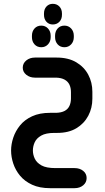

<svg xmlns="http://www.w3.org/2000/svg" viewBox="-20 -695 548 1004"><path d="M210 -624Q210 -647 223 -661Q236 -675 256 -675Q277 -675 290.5 -661Q304 -647 304 -624V-618Q304 -595 290.5 -581Q277 -567 256 -567Q236 -567 223 -581Q210 -595 210 -618ZM196 -448Q174 -448 160.5 -463Q147 -478 147 -501V-508Q147 -531 160.5 -546Q174 -561 196 -561Q217 -561 231 -546Q245 -531 245 -508V-501Q245 -478 231 -463Q217 -448 196 -448ZM317 -448Q295 -448 281.5 -463Q268 -478 268 -501V-508Q268 -531 281.5 -546Q295 -561 317 -561Q338 -561 352 -546Q366 -531 366 -508V-501Q366 -478 352 -463Q338 -448 317 -448ZM270 184H370Q397 184 415 198.5Q433 213 433 236Q433 259 415 274Q397 289 370 289H242Q187 289 148 271Q109 253 85 224Q61 195 49.5 160.5Q38 126 38 92Q38 59 49.5 24.5Q61 -10 85 -39.5Q109 -69 148 -87Q187 -105 242 -105H274Q301 -106 318 -115Q335 -124 343 -141Q351 -158 351 -180V-213Q351 -236 343 -252.5Q335 -269 318 -278.5Q301 -288 274 -289H163Q136 -289 117.5 -304Q99 -319 99 -341Q99 -364 117.5 -379Q136 -394 163 -394H276Q337 -394 378.5 -369.5Q420 -345 441.5 -304.5Q463 -264 463 -215V-179Q463 -130 441.5 -89.5Q420 -49 379.5 -24.5Q339 0 279 0H264Q220 0 195.5 14Q171 28 161.5 49Q152 70 152 92Q152 114 162 135Q172 156 197 170Q222 184 270 184Z"/></svg>

Font: Beiruti
Style: Bold
Weight: 700
Designer: Arlette Boutros
Foundry: Boutros
Version: Version 1.41